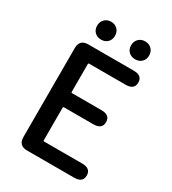

<svg xmlns="http://www.w3.org/2000/svg" viewBox="-218 -1039 1036 1155"><g transform="rotate(30 300.0 -462.0)"><path d="M157 0Q97 0 97 -60V-677Q97 -737 157 -737H472Q532 -737 532 -688Q532 -639 472 -639H218Q213 -639 213 -634V-439Q213 -434 218 -434H423Q483 -434 483 -385Q483 -336 423 -336H218Q213 -336 213 -331V-103Q213 -98 218 -98H483Q543 -98 543 -49Q543 0 483 0ZM208 -800Q181 -800 163.5 -817Q146 -834 146 -861.5Q146 -889 163.5 -906.5Q181 -924 208 -924Q235 -924 252.5 -906.5Q270 -889 270 -861.5Q270 -834 252.5 -817Q235 -800 208 -800ZM444.5 -800Q417 -800 399.5 -817Q382 -834 382 -861.5Q382 -889 399.5 -906.5Q417 -924 444.5 -924Q472 -924 489.5 -906.5Q507 -889 507 -861.5Q507 -834 489.5 -817Q472 -800 444.5 -800Z"/></g></svg>

Font: Resource Han Rounded TW Medium
Style: Regular
Weight: 500
Designer: Cyano Hao (round all glyphs); Ryoko NISHIZUKA 西塚涼子 (kana, bopomofo & ideographs); Paul D. Hunt (Latin, Greek & Cyrillic)
Foundry: Cyano Hao
Version: 0.990